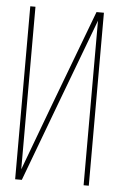

<svg xmlns="http://www.w3.org/2000/svg" viewBox="-51 -737 481 774"><g transform="rotate(5 189.0 -350.0)"><path d="M317 -666 189 -326 67 0H40V-700H61V-42L158 -302L308 -700H338V0H317Z"/></g></svg>

Font: Bebas Neue Light
Style: Regular
Weight: 300
Designer: Ryoichi Tsunekawa
Foundry: Ryoichi Tsunekawa
Version: Version 1.003;PS 001.003;hotconv 1.0.70;makeotf.lib2.5.58329